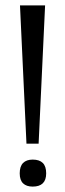

<svg xmlns="http://www.w3.org/2000/svg" viewBox="-20 -680 240 711"><path d="M78 -148 54 -660H147L123 -148ZM101 11Q78 11 65.5 -1Q53 -13 53 -38Q53 -64 65.5 -76.5Q78 -89 101 -89Q126 -89 138.5 -76.5Q151 -64 151 -38Q151 11 101 11Z"/></svg>

Font: Bricolage Grotesque 24pt Condensed Light
Style: Regular
Weight: 300
Width: 3
Designer: Mathieu Triay
Foundry: Atelier Triay
Version: Version 1.001;gftools[0.9.33.dev8+g029e19f]